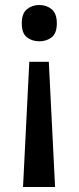

<svg xmlns="http://www.w3.org/2000/svg" viewBox="-20 -566 315 767"><path d="M207 -473Q207 -433 186.5 -417Q166 -401 137 -401Q108 -401 87.5 -417Q67 -433 67 -473Q67 -512 87.5 -529Q108 -546 137 -546Q166 -546 186.5 -529Q207 -512 207 -473ZM97 -319H175L200 181H72Z"/></svg>

Font: Noto Sans Sora Sompeng Medium
Style: Regular
Weight: 500
Designer: Monotype Design Team. David Williams.
Foundry: Monotype Imaging Inc.
Version: Version 2.101; ttfautohint (v1.8.4.7-5d5b)